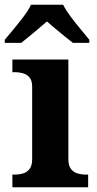

<svg xmlns="http://www.w3.org/2000/svg" viewBox="-35 -786 407 806"><path d="M17 0V-53H29Q44 -53 60.5 -57.5Q77 -62 88.5 -76Q100 -90 100 -118V-422Q100 -449 88 -462Q76 -475 59.5 -479Q43 -483 29 -483H17V-536H252V-118Q252 -90 263.5 -76Q275 -62 292 -57.5Q309 -53 323 -53H335V0ZM-15 -619Q1 -638 22.5 -664Q44 -690 64.5 -717Q85 -744 95 -766H230Q241 -744 261 -717Q281 -690 303 -664Q325 -638 340 -619V-606H271Q257 -617 237 -633Q217 -649 197 -666Q177 -683 162 -696Q147 -683 127 -666Q107 -649 87.5 -633Q68 -617 54 -606H-15Z"/></svg>

Font: Noto Serif Kannada
Style: Bold
Weight: 700
Version: Version 2.003